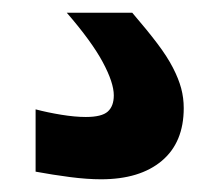

<svg xmlns="http://www.w3.org/2000/svg" viewBox="-20 -62 353 302"><path d="M139 220Q117 220 90 216.5Q63 213 36 208V110Q55 115 76.5 118.5Q98 122 115 122Q140 122 149.5 113.5Q159 105 159 88Q159 68 141.5 35.5Q124 3 85 -42H188Q212 -14 227.5 6.5Q243 27 252 44.5Q261 62 265 77Q269 92 269 108Q269 162 234.5 191Q200 220 139 220Z"/></svg>

Font: Encode Sans Normal
Style: Bold
Weight: 700
Designer: Pablo Impallari, Andres Torresi
Foundry: Pablo Impallari, Andres Torresi
Version: Version 1.000; ttfautohint (v1.00) -l 8 -r 50 -G 200 -x 14 -